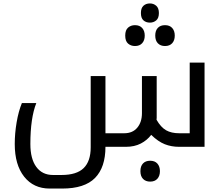

<svg xmlns="http://www.w3.org/2000/svg" viewBox="-20 -845 1282 1105"><path d="M1011.2 0Q966.3 0 928.5 -14.9Q890.6 -29.8 850.1 -68.8Q827.1 -38.1 790.5 -19Q753.9 0 704.1 0H586.9Q586.9 118.2 526.9 179.2Q466.8 240.2 337.9 240.2H266.1Q173.3 240.2 119.1 171.9Q64.9 103.5 64.9 -16.1Q64.9 -77.6 75.7 -140.9Q86.4 -204.1 106 -252H189Q154.8 -165.5 154.8 -16.1Q154.8 69.3 189 115.7Q223.1 162.1 285.2 162.1H334Q420.9 162.1 461.4 122.6Q502 83 502 2.9V-407.2H586.9V-78.1H694.8Q743.2 -78.1 770 -110.1Q796.9 -142.1 796.9 -193.8V-407.2H881.8V-167L880.9 -155.8Q905.8 -112.3 936 -95.2Q966.3 -78.1 1011.2 -78.1H1071.8V-484.9H1157.2V0ZM842.8 -714.8Q820.3 -714.8 805.7 -727.8Q791 -740.7 791 -770Q791 -798.8 805.7 -812Q820.3 -825.2 842.8 -825.2Q863.8 -825.2 879.2 -811.8Q894.5 -798.3 894.5 -770Q894.5 -740.7 879.2 -727.8Q863.8 -714.8 842.8 -714.8ZM756.8 -580.1Q733.4 -580.1 717 -594.2Q700.7 -608.4 700.7 -640.1Q700.7 -671.9 717 -686Q733.4 -700.2 756.8 -700.2Q783.7 -700.2 798.3 -683.8Q813 -667.5 813 -640.1Q813 -612.8 798.3 -596.4Q783.7 -580.1 756.8 -580.1ZM929.7 -580.1Q903.8 -580.1 888.7 -595.7Q873.5 -611.3 873.5 -640.1Q873.5 -668.9 888.4 -684.6Q903.3 -700.2 929.7 -700.2Q956.5 -700.2 971.2 -683.8Q985.8 -667.5 985.8 -640.1Q985.8 -612.8 971.2 -596.4Q956.5 -580.1 929.7 -580.1ZM844.2 200.2Q818.4 200.2 803.2 184.6Q788.1 168.9 788.1 140.1Q788.1 111.3 803 95.7Q817.9 80.1 844.2 80.1Q871.1 80.1 885.7 96.4Q900.4 112.8 900.4 140.1Q900.4 167.5 885.7 183.8Q871.1 200.2 844.2 200.2Z"/></svg>

Font: Noto Sans Kufi Arabic
Style: Regular
Weight: 400
Designer: Monotype Design team
Foundry: Monotype Imaging Inc.
Version: Version 1.02